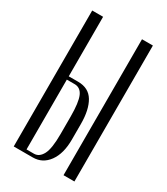

<svg xmlns="http://www.w3.org/2000/svg" viewBox="-176 -777 742 855"><g transform="rotate(30 195.0 -349.5)"><path d="M143 -393Q198 -393 223 -351Q248 -309 248 -236V-156Q248 -84 217.5 -42Q187 0 137 0H39V-699H95V-393ZM351 -699V0H295V-699ZM192 -241Q192 -315 178.5 -345.5Q165 -376 135 -376H95V-17H133Q160 -17 176 -47Q192 -77 192 -151Z"/></g></svg>

Font: Moniqa Cond Heading
Style: Regular
Weight: 400
Width: 3
Designer: Rajesh Rajput
Foundry: Rajesh Rajput
Version: Version 1.000